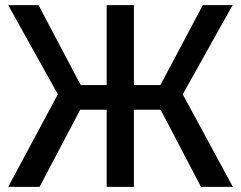

<svg xmlns="http://www.w3.org/2000/svg" viewBox="-20 -727 938 747"><path d="M12 0 205 -360 12 -707H130L294 -396H395V-707H501V-396H604L769 -707H885L691 -360L886 0H762L605 -300H501V0H395V-300H292L134 0Z"/></svg>

Font: Onest Medium
Style: Regular
Weight: 500
Designer: Dmitri Voloshin, Andrey Kudryavtsev
Foundry: Dmitri Voloshin, Andrey Kudryavtsev
Version: Version 1.000;gftools[0.9.33]